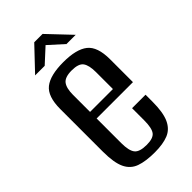

<svg xmlns="http://www.w3.org/2000/svg" viewBox="-207 -699 766 766"><g transform="rotate(-45 176.0 -316.5)"><path d="M183 9Q132 9 100 -2.5Q68 -14 53 -46Q38 -78 38 -140V-380Q38 -451 71.5 -477.5Q105 -504 179 -504Q252 -504 285.5 -477.5Q319 -451 319 -380V-251H114V-112Q114 -69 127.5 -52Q141 -35 181 -35Q218 -35 230.5 -51.5Q243 -68 243 -112V-180H319V-141Q319 -80 304 -47.5Q289 -15 259 -3Q229 9 183 9ZM114 -288H243V-384Q243 -422 230.5 -439.5Q218 -457 179 -457Q141 -457 127.5 -439.5Q114 -422 114 -384ZM62 -546 153 -642H200L291 -546H239L177 -602L116 -546Z"/></g></svg>

Font: Alumni Sans Medium
Style: Regular
Weight: 500
Designer: Robert E. Leuschke
Foundry: Robert E. Leuschke
Version: Version 1.018